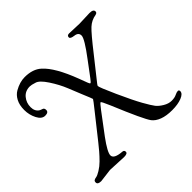

<svg xmlns="http://www.w3.org/2000/svg" viewBox="-177 -902 1091 1091"><g transform="rotate(-45 368.5 -356.0)"><path d="M128 -3 48 7Q20 7 20 -10Q20 -20 26 -24Q32 -28 43 -29.5Q54 -31 77 -45Q100 -59 120 -79Q140 -99 159 -121Q178 -143 191 -160Q258 -245 301.5 -299.5Q345 -354 345 -356.5Q345 -359 338.5 -374.5Q332 -390 319.5 -420.5Q307 -451 287.5 -499.5Q268 -548 235.5 -597.5Q203 -647 178 -653Q154 -661 141 -661Q104 -661 82.5 -635Q61 -609 61 -574.5Q61 -540 86 -525Q89 -523 94.5 -521.5Q100 -520 104 -518Q113 -514 113 -500Q113 -481 86 -481Q59 -481 41.5 -515Q24 -549 24 -588.5Q24 -628 38.5 -655Q53 -682 76 -695Q118 -719 158 -719Q223 -719 260 -685Q317 -634 370 -494Q384 -457 389 -443.5Q394 -430 398 -430Q402 -430 417 -450L482 -537Q554 -632 554 -657Q554 -682 524.5 -685.5Q495 -689 495 -701Q495 -716 512 -716L593 -713L676 -716Q707 -716 707 -698Q707 -687 693 -684Q656 -678 628.5 -652.5Q601 -627 529.5 -535.5Q458 -444 438 -420Q416 -393 416 -390Q416 -378 458.5 -284Q501 -190 527.5 -143Q554 -96 567 -79.5Q580 -63 605 -48Q630 -33 654 -33Q678 -33 693 -40.5Q708 -48 717.5 -48Q727 -48 727 -37Q727 -18 696 -5.5Q665 7 618.5 7Q572 7 540.5 -5Q509 -17 493 -38Q469 -69 390 -259Q367 -313 362.5 -313Q358 -313 333 -280L240 -156Q188 -85 188 -60Q188 -32 248 -27Q265 -27 265 -12.5Q265 2 237 2Z"/></g></svg>

Font: Sorts Mill Goudy
Style: Italic
Weight: 400
Italic angle: -7.40001°
Version: Version 003.101